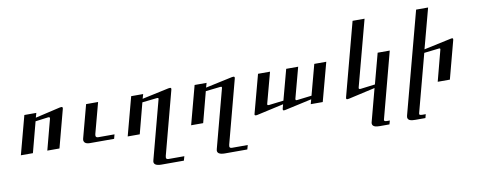

<svg xmlns="http://www.w3.org/2000/svg" viewBox="-73 -978 3996 1610"><g transform="rotate(-10 1925.0 -172.5)"><path d="M457.5 -322.3 372.1 0H268.6L337.4 -260.7Q341.3 -275.9 321.8 -273.4L214.4 -259.3L146 0H43.5L130.9 -327.6H232.9L221.7 -288.6L434.1 -337.9Q441.9 -339.4 447.8 -339.4Q458 -339.4 458.5 -330.1Q458.5 -325.2 457.5 -322.3Z M847.2 -36.6 837.4 0H631.8Q603.5 0 590.8 -11.2Q580.6 -20 580.1 -35.2Q580.1 -41.5 582 -47.4L656.7 -327.6H758.8L689 -66.4Q687.5 -59.6 687.5 -53.7Q687.5 -36.6 709.5 -36.6Z M1381.8 -322.8 1239.3 215.8Q1237.3 223.1 1237.3 230Q1237.3 245.6 1258.3 245.6H1392.1L1381.8 281.7H1191.4Q1156.7 281.7 1140.6 271Q1128.4 262.7 1127.9 247.6Q1127.9 243.2 1130.4 233.9L1261.7 -261.2Q1262.7 -263.2 1262.7 -265.6Q1262.7 -268.1 1262.7 -268.6Q1262.7 -274.4 1254.4 -274.4Q1249.5 -274.4 1246.6 -273.9L1124 -260.3L1055.7 0H953.1L1040.5 -327.6H1142.6L1131.3 -289.1L1358.4 -337.9Q1366.2 -339.4 1372.1 -339.4Q1382.3 -339.4 1382.8 -330.6Q1382.8 -326.2 1381.8 -322.8Z M1921.9 -322.8 1779.3 215.8Q1777.3 223.1 1777.3 230Q1777.3 245.6 1798.3 245.6H1932.1L1921.9 281.7H1731.4Q1696.8 281.7 1680.7 271Q1668.5 262.7 1668 247.6Q1668 243.2 1670.4 233.9L1801.8 -261.2Q1802.7 -263.2 1802.7 -265.6Q1802.7 -268.1 1802.7 -268.6Q1802.7 -274.4 1794.4 -274.4Q1789.6 -274.4 1786.6 -273.9L1664.1 -260.3L1595.7 0H1493.2L1580.6 -327.6H1682.6L1671.4 -289.1L1898.4 -337.9Q1906.2 -339.4 1912.1 -339.4Q1922.4 -339.4 1922.9 -330.6Q1922.9 -326.2 1921.9 -322.8Z M2701.7 -327.6 2613.8 0H2511.7L2522.5 -39.6L2295.9 10.3Q2288.1 12.2 2282.2 12.2Q2272.9 12.2 2272.9 4.4Q2272.9 0.5 2273.9 -5.4L2283.2 -39.6L2054.7 11.2Q2051.3 12.2 2047.9 12.2Q2044.4 12.2 2043.5 12.2Q2032.2 12.2 2032.2 3.4Q2032.2 0 2034.2 -4.9L2120.6 -327.6H2222.7L2152.8 -66.9Q2151.9 -62.5 2151.9 -61Q2152.3 -53.7 2162.6 -53.7Q2167 -54.2 2168.9 -54.2L2291 -68.8L2360.4 -327.6H2462.4L2392.6 -66.9Q2392.1 -61.5 2392.6 -59.6Q2392.6 -53.7 2401.9 -53.7Q2405.8 -53.7 2408.2 -54.2L2530.3 -68.8L2599.6 -327.6Z M3242.2 -327.6 3095.7 226.6Q3092.8 235.4 3092.8 238.3Q3093.3 250 3117.2 250H3141.1L3132.3 281.7H3051.3Q3025.9 281.7 3011.2 277.3Q2987.3 269.5 2986.8 249Q2986.8 241.2 2989.3 233.9L3062 -40.5L2835.4 10.7Q2826.7 12.2 2822.3 12.2Q2812 12.2 2812 3.4Q2812 0 2813.5 -6.3L2978.5 -627.4H3080.6L2931.6 -67.4Q2930.7 -62 2931.2 -60.5Q2931.2 -53.7 2941.9 -53.7Q2946.8 -54.2 2949.2 -54.2L3070.3 -69.3L3139.2 -327.6Z M3781.2 -320.3 3696.3 0H3592.8L3661.1 -260.3Q3662.1 -264.6 3662.1 -266.1Q3662.1 -274.4 3650.4 -272.9L3523.9 -258.3L3395 227.1Q3392.6 235.8 3392.6 238.3Q3392.6 242.7 3395 245.1Q3400.9 250 3418 250H3446.8L3438.5 281.7H3353.5Q3327.1 281.7 3312 277.3Q3288.6 270 3288.1 248.5Q3288.1 241.2 3290.5 233.9L3519.5 -627.4H3621.6L3530.8 -287.1L3760.7 -336.4Q3769 -338.4 3772.9 -338.4Q3782.2 -338.4 3782.7 -330.1Q3782.7 -326.7 3781.2 -320.3Z"/></g></svg>

Font: Arian Grqi
Style: Regular
Weight: 400
Designer: Ruben Hakobyan (Tarumian)
Foundry: Ruben Hakobyan (Tarumian)
Version: Version 1.003